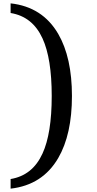

<svg xmlns="http://www.w3.org/2000/svg" viewBox="-20 -938 577 1140"><path d="M407.2 -368.2Q407.2 -139.6 325.7 0.5Q232.4 160.6 43 182.1V125Q173.3 103.5 232.4 -26.4Q287.1 -145 287.1 -368.2Q287.1 -590.8 232.4 -710Q173.3 -839.4 43 -860.8V-918Q231.9 -897.5 325.7 -736.8Q407.2 -596.2 407.2 -368.2Z"/></svg>

Font: Ezra SIL SR
Style: Regular
Weight: 400
Designer: Development by SIL's NRSI team. OpenType tables by Ralph Hancock ( hancock@dircon.co.uk ).
Foundry: Development by SIL's NRSI team.
Version: Version 2.51; 2007